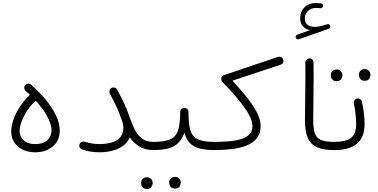

<svg xmlns="http://www.w3.org/2000/svg" viewBox="-20 -987 2501 1269"><path d="M54.2 -118.2Q54.2 -174.8 87.9 -241Q121.6 -307.1 177.7 -360.8Q164.1 -374 149.9 -386.2Q141.6 -393.6 140.6 -404.8Q139.6 -416 147 -424.3Q153.8 -432.6 165.3 -433.6Q176.8 -434.6 185.1 -427.2Q240.7 -379.4 283.7 -326.7Q326.7 -273.9 350.8 -222.4Q375 -170.9 375 -125.5Q375 -58.1 329.1 -19.3Q283.2 19.5 213.4 19.5Q144 19.5 99.1 -18.3Q54.2 -56.2 54.2 -118.2ZM109.4 -121.1Q109.4 -85.4 136.2 -60.1Q163.1 -34.7 213.4 -34.7Q264.6 -34.7 292.7 -60.5Q320.8 -86.4 320.8 -126.5Q320.8 -163.6 293.2 -215.3Q265.6 -267.1 215.8 -322.3Q166 -274.4 137.7 -218Q109.4 -161.6 109.4 -121.1Z M505.4 -32.7Q508.3 -43.5 518.1 -48.3Q527.8 -53.2 539.1 -50.8Q586.9 -34.7 639.2 -34.7Q711.4 -34.7 753.4 -61Q795.4 -87.4 795.4 -145Q795.4 -154.3 793.7 -162.8Q792 -171.4 789.6 -179.7Q787.1 -187 783.7 -196.3Q767.6 -244.1 750 -281.2Q732.4 -318.4 706.5 -367.7Q701.2 -377.4 704.1 -388.7Q707 -399.9 716.3 -405.3Q726.1 -410.6 737.3 -408Q748.5 -405.3 753.9 -395.5Q780.3 -346.2 799.1 -307.1Q817.9 -268.1 835.9 -214.4Q852.1 -168.5 870.6 -130.9Q889.2 -93.3 918.5 -71.3Q947.8 -49.3 996.1 -49.3H996.6Q1007.8 -49.3 1015.6 -41.3Q1023.4 -33.2 1023.4 -22Q1023.4 -10.7 1015.6 -2.9Q1007.8 4.9 996.6 4.9H996.1Q938 4.9 900.1 -19.3Q862.3 -43.5 837.9 -79.1Q822.3 -43.5 791 -21.7Q759.8 0 720.2 9.8Q680.7 19.5 639.2 19.5Q608.9 19.5 581.3 15.4Q553.7 11.2 523.4 1Q512.7 -2 507.3 -12Q502 -22 505.4 -32.7Z M969.2 -22Q969.2 -33.2 977.3 -41.3Q985.4 -49.3 996.6 -49.3Q1070.8 -49.3 1108.2 -67.6Q1145.5 -85.9 1158.2 -129.2Q1170.9 -172.4 1170.9 -247.1Q1171.9 -259.8 1180.4 -267.1Q1189 -274.4 1200.2 -273.4Q1211.4 -272.9 1219 -264.6Q1226.6 -256.3 1225.6 -245.1Q1225.6 -171.9 1237.3 -129.2Q1249 -86.4 1284.7 -67.9Q1320.3 -49.3 1392.1 -49.3H1392.6Q1403.8 -49.3 1411.6 -41.3Q1419.4 -33.2 1419.4 -22Q1419.4 -10.7 1411.6 -2.9Q1403.8 4.9 1392.6 4.9H1392.1Q1306.2 4.9 1260.7 -21.2Q1215.3 -47.4 1198.7 -110.8Q1176.8 -47.4 1130.4 -21.2Q1084 4.9 996.6 4.9Q985.4 4.9 977.3 -2.9Q969.2 -10.7 969.2 -22ZM1098.1 218.3Q1098.1 204.6 1108.4 193.4Q1118.7 182.1 1136.2 182.1Q1158.7 182.1 1168.5 198.7Q1174.8 207.5 1174.8 218.8Q1174.8 231 1166.7 245.1Q1158.7 259.3 1135.7 259.3Q1120.6 259.3 1112.3 252.2Q1104 245.1 1101.1 235.8Q1098.1 227.1 1098.1 218.3ZM912.6 220.7Q912.6 207 922.9 195.8Q933.1 184.6 950.7 184.6Q962.4 184.6 970.2 189.5Q978 194.3 982.9 201.2Q989.3 211.9 989.3 221.2Q989.3 233.9 981.2 247.8Q973.1 261.7 950.2 261.7Q934.6 261.7 926.5 254.6Q918.5 247.6 915 238.3Q912.6 229.5 912.6 220.7Z M1365.2 -22Q1365.2 -33.2 1373.3 -41.3Q1381.3 -49.3 1392.6 -49.3Q1442.4 -49.3 1488.5 -52.7Q1534.7 -56.2 1570.6 -66.7Q1606.4 -77.1 1627.4 -98.1Q1648.4 -119.1 1648.4 -153.8Q1648.4 -183.1 1630.6 -218.8Q1612.8 -254.4 1584 -292.7Q1555.2 -331.1 1522 -368.2Q1488.8 -405.3 1457.5 -437Q1450.2 -444.3 1446.3 -450Q1442.4 -455.6 1442.4 -464.8Q1442.4 -484.9 1462.9 -491.2L1814 -609.9Q1827.6 -614.3 1837.9 -609.4Q1848.1 -604.5 1851.6 -593.3Q1858.9 -566.4 1833.5 -559.1L1516.1 -453.6Q1560.1 -406.7 1603 -354.5Q1646 -302.2 1674.3 -251Q1702.6 -199.7 1702.6 -154.8Q1702.6 -105.5 1678.2 -74.2Q1653.8 -43 1611.1 -25.6Q1568.4 -8.3 1512.2 -1.7Q1456.1 4.9 1392.6 4.9Q1381.3 4.9 1373.3 -2.9Q1365.2 -10.7 1365.2 -22Z M1935.1 -737.3Q1933.1 -743.2 1935.5 -749.5Q1938 -755.9 1944.3 -757.8L2029.3 -787.6Q1999.5 -793 1981.7 -813.5Q1963.9 -834 1963.9 -866.7Q1963.9 -910.2 1992.2 -938.5Q2020.5 -966.8 2066.4 -966.8Q2074.2 -966.8 2084.5 -966.1Q2094.7 -965.3 2101.6 -964.4Q2116.2 -961.4 2115.2 -947.3Q2114.7 -940.9 2109.4 -936.3Q2104 -931.6 2097.2 -932.6Q2092.3 -933.6 2083.7 -934.1Q2075.2 -934.6 2069.3 -934.6Q2036.1 -934.6 2015.6 -915Q1995.1 -895.5 1995.1 -865.2Q1995.1 -837.4 2012.5 -823.5Q2029.8 -809.6 2059.6 -809.6Q2075.2 -809.6 2095.2 -813.5Q2115.2 -817.4 2142.6 -826.7Q2149.4 -829.1 2155.3 -825.7Q2161.1 -822.3 2162.6 -815.9Q2164.6 -809.6 2161.4 -804Q2158.2 -798.3 2152.8 -796.9L1955.1 -727.5Q1948.7 -725.6 1943.1 -728.5Q1937.5 -731.4 1935.1 -737.3ZM1995.6 -191.4Q1995.6 -280.3 1997.6 -377.9Q1999.5 -475.6 1998 -572.8Q1997.6 -584 2005.4 -592.3Q2013.2 -600.6 2024.4 -601.1Q2035.6 -601.6 2043.7 -593.8Q2051.8 -585.9 2052.2 -574.7Q2053.7 -477.5 2052 -379.9Q2050.3 -282.2 2050.3 -191.9Q2050.3 -137.7 2060.5 -106.7Q2070.8 -75.7 2100.3 -62.5Q2129.9 -49.3 2187 -49.3H2187.5Q2198.7 -49.3 2206.5 -41.3Q2214.4 -33.2 2214.4 -22Q2214.4 -10.7 2206.5 -2.9Q2198.7 4.9 2187.5 4.9H2187Q2116.2 4.9 2074.2 -14.2Q2032.2 -33.2 2013.9 -76.2Q1995.6 -119.1 1995.6 -191.4Z M2160.6 -22Q2160.6 -33.2 2168.5 -41.3Q2176.3 -49.3 2187.5 -49.3Q2263.2 -49.3 2298.6 -74.5Q2334 -99.6 2334 -168.5Q2334 -190.9 2330.3 -230.5Q2326.7 -270 2318.4 -304.2Q2316.4 -315.4 2323.2 -324.7Q2330.1 -334 2340.8 -335.9Q2352.1 -337.9 2361.1 -331.3Q2370.1 -324.7 2372.1 -313.5Q2381.3 -276.9 2385.5 -235.6Q2389.6 -194.3 2389.6 -168.5Q2389.6 -78.1 2338.6 -36.6Q2287.6 4.9 2187.5 4.9Q2176.3 4.9 2168.5 -2.9Q2160.6 -10.7 2160.6 -22ZM2352.1 -494.1Q2352.1 -507.8 2362.3 -519Q2372.6 -530.3 2390.1 -530.3Q2412.6 -530.3 2422.4 -513.7Q2428.7 -504.9 2428.7 -493.7Q2428.7 -481.4 2420.7 -467.3Q2412.6 -453.1 2389.6 -453.1Q2374.5 -453.1 2366.2 -460.2Q2357.9 -467.3 2355 -476.6Q2352.1 -485.4 2352.1 -494.1ZM2166.5 -491.7Q2166.5 -505.4 2176.8 -516.6Q2187 -527.8 2204.6 -527.8Q2216.3 -527.8 2224.1 -522.9Q2231.9 -518.1 2236.8 -511.2Q2243.2 -500.5 2243.2 -491.2Q2243.2 -478.5 2235.1 -464.6Q2227.1 -450.7 2204.1 -450.7Q2188.5 -450.7 2180.4 -457.8Q2172.4 -464.8 2168.9 -474.1Q2166.5 -482.9 2166.5 -491.7Z"/></svg>

Font: Mikhak-DS1-FD Light
Style: Regular
Weight: 300
Designer: Amin Abedi
Version: Version 3.2